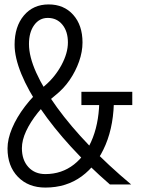

<svg xmlns="http://www.w3.org/2000/svg" viewBox="-20 -834 640 868"><path d="M185 14Q108 14 61 -34.5Q14 -83 14 -163Q14 -205 34.5 -254Q55 -303 93 -353Q131 -403 182 -446Q229 -486 258 -540Q287 -594 287 -642Q287 -692 262 -722.5Q237 -753 196 -753Q158 -753 134.5 -720.5Q111 -688 111 -635Q111 -578 144 -505Q177 -432 238 -348Q299 -264 384 -175.5Q469 -87 573 0H477Q380 -84 300.5 -171Q221 -258 164 -341.5Q107 -425 76.5 -499.5Q46 -574 46 -632Q46 -714 88 -764Q130 -814 200 -814Q269 -814 311 -767Q353 -720 353 -642Q353 -600 337.5 -556Q322 -512 295 -472.5Q268 -433 230 -403Q185 -367 151 -324.5Q117 -282 98 -241Q79 -200 79 -164Q79 -111 108 -79Q137 -47 185 -47Q259 -47 314.5 -90.5Q370 -134 400 -212.5Q430 -291 429 -394H495Q496 -272 457.5 -180Q419 -88 349.5 -37Q280 14 185 14ZM348 -359V-419H578V-359Z"/></svg>

Font: Victor Mono Light
Style: Regular
Weight: 300
Monospace: yes
Designer: Rune Bjørnerås
Version: Version 1.561;gftools[0.9.30]